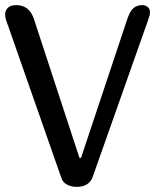

<svg xmlns="http://www.w3.org/2000/svg" viewBox="-25 -729 605 749"><path d="M529 -709Q543 -709 551.5 -701.5Q560 -694 560 -682Q560 -670 555 -657L337 -40Q323 0 274 0Q254 0 237 -8.5Q220 -17 214 -36L-1 -650Q-5 -661 -5 -672Q-5 -688 5.5 -698.5Q16 -709 38 -709Q89 -709 107 -656L285 -113H291L472 -656Q483 -688 497 -698.5Q511 -709 529 -709Z"/></svg>

Font: Marmelad for Arash.Academy
Style: Regular
Weight: 400
Designer: Manvel Shmavonyan
Foundry: Cyreal
Version: Version 1.110;Glyphs 3.2 (3202)